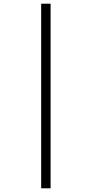

<svg xmlns="http://www.w3.org/2000/svg" viewBox="-20 -780 482 1040"><path d="M203 240H254V-760H203Z"/></svg>

Font: Noto Serif Tamil ExtraCondensed
Style: Italic
Weight: 400
Width: 2
Italic angle: -12°
Designer: Indian Type Foundry, Tom Grace, and the Monotype Design Team
Foundry: Monotype Imaging Inc.
Version: Version 2.003